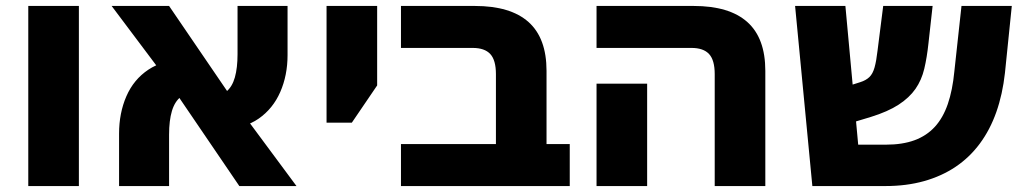

<svg xmlns="http://www.w3.org/2000/svg" viewBox="-20 -625 3439 645"><path d="M75 0V-605H245V0Z M784 0 539 -360 355 -605H548L784 -259L976 0ZM380 0V-176Q380 -245 404.5 -301.5Q429 -358 478.5 -391Q528 -424 600 -424L643 -317Q609 -317 588 -300.5Q567 -284 557.5 -252Q548 -220 548 -173V0ZM729 -193 684 -300Q719 -300 739.5 -316.5Q760 -333 769 -365Q778 -397 778 -443V-605H946V-440Q946 -372 921.5 -316Q897 -260 849 -226.5Q801 -193 729 -193Z M1077 -213V-605H1247V-338L1162 -213Z M1646 0V-376Q1646 -423 1627 -443.5Q1608 -464 1568 -464H1327V-605H1575Q1695 -605 1755.5 -551Q1816 -497 1816 -387V0ZM1327 0V-141H1894V0Z M2381 0V-376Q2381 -423 2362 -443.5Q2343 -464 2303 -464H1984V-605H2310Q2430 -605 2490.5 -551Q2551 -497 2551 -387V0ZM1984 0V-344H2154V0Z M2709 0 2651 -605H2820L2863 -139H2956Q3012 -139 3052.5 -154Q3093 -169 3120.5 -199Q3148 -229 3164 -275.5Q3180 -322 3186 -385L3210 -605H3379L3356 -380Q3348 -308 3327 -248.5Q3306 -189 3271.5 -142.5Q3237 -96 3190 -64.5Q3143 -33 3084 -16.5Q3025 0 2955 0ZM2769 -191 2763 -315 2870 -349Q2889 -355 2900.5 -366Q2912 -377 2918 -398.5Q2924 -420 2928 -455L2947 -605H3113L3099 -479Q3094 -432 3085 -394Q3076 -356 3055.5 -326.5Q3035 -297 2999 -273.5Q2963 -250 2905 -232Z"/></svg>

Font: Noto Sans Hebrew ExtraBold
Style: Regular
Weight: 800
Designer: Monotype Design Team
Foundry: Monotype Imaging Inc.
Version: Version 2.003